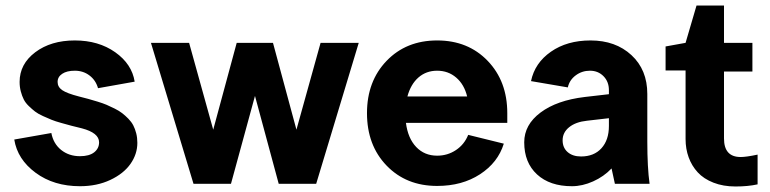

<svg xmlns="http://www.w3.org/2000/svg" viewBox="-20 -673 2818 703"><path d="M253.9 -524.9Q340.8 -524.9 401.9 -481.7Q462.9 -438.5 473.1 -374L338.9 -350.1Q330.6 -379.4 307.6 -396.7Q284.7 -414.1 253.9 -414.1Q224.6 -414.1 207.8 -402.8Q190.9 -391.6 190.9 -373Q190.9 -354.5 208 -342.8Q225.1 -331.1 269 -319.8Q290 -314.5 303.5 -310.8Q316.9 -307.1 336.9 -301Q356.9 -294.9 370.1 -289.3Q383.3 -283.7 399.9 -275.4Q416.5 -267.1 427.5 -258.5Q438.5 -250 450 -238.3Q461.4 -226.6 468 -213.9Q474.6 -201.2 478.8 -184.8Q482.9 -168.5 482.9 -149.9Q482.9 -108.9 457.8 -73Q432.6 -37.1 383.8 -14.2Q335 8.8 272.9 8.8Q177.2 8.8 110.6 -40.3Q43.9 -89.4 32.2 -162.1L168 -186Q175.3 -147 203.9 -124Q232.4 -101.1 272.9 -101.1Q306.6 -101.1 324.7 -115.2Q342.8 -129.4 342.8 -151.9Q342.8 -186.5 279.8 -203.1Q255.4 -209 241.5 -212.6Q227.5 -216.3 204.8 -222.7Q182.1 -229 168.9 -234.4Q155.8 -239.7 137.5 -248Q119.1 -256.3 108.4 -264.6Q97.7 -272.9 85.4 -284.7Q73.2 -296.4 66.9 -309.1Q60.5 -321.8 56.2 -338.1Q51.8 -354.5 51.8 -373Q51.8 -438.5 109.1 -481.7Q166.5 -524.9 253.9 -524.9Z M688.5 0 532.7 -516.1H672.4L760.7 -198.2L846.7 -516.1H979.5L1065.4 -198.2L1153.8 -516.1H1293.5L1137.7 0H1000.5L913.6 -321.8L825.7 0Z M1323.7 -258.8Q1323.7 -375.5 1395.5 -450.2Q1467.3 -524.9 1580.6 -524.9Q1693.8 -524.9 1765.6 -450.2Q1837.4 -375.5 1837.4 -258.8V-223.1H1466.3Q1473.6 -166.5 1503.9 -134.8Q1534.2 -103 1580.6 -103Q1618.7 -103 1649.4 -123.5Q1680.2 -144 1694.3 -179.2L1824.7 -147Q1803.2 -77.6 1737.5 -34.9Q1671.9 7.8 1580.6 7.8Q1467.3 7.8 1395.5 -66.7Q1323.7 -141.1 1323.7 -258.8ZM1580.6 -414.1Q1540.5 -414.1 1512.2 -389.4Q1483.9 -364.7 1471.7 -319.8H1690.4Q1679.7 -363.8 1650.4 -388.9Q1621.1 -414.1 1580.6 -414.1Z M2358.4 0H2231.4Q2231 -2.9 2225.3 -28.1Q2219.7 -53.2 2219.2 -56.2Q2190.9 -26.4 2151.6 -8.8Q2112.3 8.8 2074.2 8.8Q1993.2 8.8 1946.3 -34.4Q1899.4 -77.6 1899.4 -151.9Q1899.4 -216.3 1959.2 -261Q2019 -305.7 2121.1 -317.9L2209.5 -328.1V-342.8Q2209.5 -374 2189.7 -394Q2169.9 -414.1 2140.1 -414.1Q2110.8 -414.1 2087.9 -397Q2064.9 -379.9 2059.1 -353L1924.3 -376Q1938 -442.4 1997.1 -483.6Q2056.2 -524.9 2142.1 -524.9Q2233.9 -524.9 2292 -471.2Q2350.1 -417.5 2350.1 -329.1V-154.8Q2350.1 -59.6 2358.4 0ZM2107.4 -100.1Q2154.8 -100.1 2182.1 -130.1Q2209.5 -160.2 2209.5 -211.9V-240.2L2129.4 -231Q2087.9 -226.6 2064 -207.3Q2040 -188 2040 -159.2Q2040 -132.3 2058.3 -116.2Q2076.7 -100.1 2107.4 -100.1Z M2490.2 -164.1V-415H2417V-502.9L2490.2 -516.1L2530.3 -652.8H2630.9V-516.1H2734.9V-411.1H2630.9V-166Q2630.9 -98.1 2691.9 -98.1Q2712.4 -98.1 2753.9 -106.9V2Q2718.8 9.8 2672.9 9.8Q2627.9 9.8 2592.3 -4.2Q2556.6 -18.1 2534.7 -42Q2512.7 -65.9 2501.5 -96.9Q2490.2 -127.9 2490.2 -164.1Z"/></svg>

Font: LT Superior
Style: Bold
Weight: 400
Designer: Daniel Lyons
Foundry: LyonsType
Version: Version 1.000